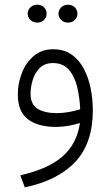

<svg xmlns="http://www.w3.org/2000/svg" viewBox="-20 -537 470 816"><path d="M228.5 -479Q228.5 -494.6 240.2 -505.9Q252 -517.1 269 -517.1Q286.1 -517.1 297.6 -506.1Q309.1 -495.1 309.1 -479Q309.1 -462.9 297.6 -451.9Q286.1 -440.9 269 -440.9Q252 -440.9 240.2 -452.1Q228.5 -463.4 228.5 -479ZM97.7 -479Q97.7 -494.6 109.4 -505.9Q121.1 -517.1 138.2 -517.1Q155.3 -517.1 166.7 -506.1Q178.2 -495.1 178.2 -479Q178.2 -462.9 166.7 -451.9Q155.3 -440.9 138.2 -440.9Q121.1 -440.9 109.4 -452.1Q97.7 -463.4 97.7 -479ZM374.5 -68.8Q374.5 71.8 300 150.9Q225.6 230 85.4 259.3L66.4 208Q185.1 181.2 245.8 127.9Q306.6 74.7 319.8 -14.2Q297.4 -7.3 271 -2.4Q244.6 2.4 219.2 2.4Q141.1 2.4 98.4 -30.3Q55.7 -63 55.7 -135.3Q55.7 -182.1 72.8 -226.3Q89.8 -270.5 123.3 -299.1Q156.7 -327.6 206.1 -327.6Q252.9 -327.6 285.2 -304.4Q317.4 -281.2 337.2 -243.2Q356.9 -205.1 365.7 -159.4Q374.5 -113.8 374.5 -68.8ZM221.7 -56.2Q246.6 -56.2 272 -60.8Q297.4 -65.4 320.8 -72.3Q318.8 -121.6 308.1 -166.7Q297.4 -211.9 272.7 -240.5Q248 -269 205.1 -269Q169.9 -269 148.9 -248Q127.9 -227.1 118.9 -196.8Q109.9 -166.5 109.9 -138.2Q109.9 -93.3 139.9 -74.7Q169.9 -56.2 221.7 -56.2Z"/></svg>

Font: Vazirmatn RD UI FD ExtraLight
Style: Regular
Weight: 200
Designer: Saber Rastikerdar
Foundry: Saber Rastikerdar
Version: Version 33.003